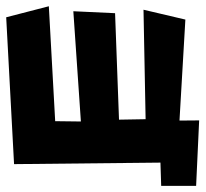

<svg xmlns="http://www.w3.org/2000/svg" viewBox="-21 -528 664 620"><path d="M24.4 2 -1 -472.2 136.7 -507.8 157.2 -136.7 240.2 -135.7 215.8 -491.7 350.6 -485.4 363.3 -141.6 449.2 -143.1 442.4 -496.6 577.6 -464.8 558.6 -138.7 622.1 -139.2 612.3 72.3H499.5L497.1 -2.9Z"/></svg>

Font: Lapsus Pro (theguybrush.com)
Style: Bold
Weight: 700
Designer: Jose Roses
Version: Version 1.00 February 9, 2018, initial release